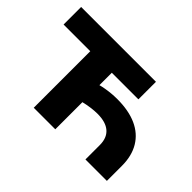

<svg xmlns="http://www.w3.org/2000/svg" viewBox="-125 -998 1292 1292"><g transform="rotate(45 521.0 -352.5)"><path d="M281 0V-538H27V-705H739V-538H486V-420Q504 -425 529.5 -429.5Q555 -434 583 -436.5Q611 -439 638 -439Q746 -439 821.5 -405Q897 -371 937 -304.5Q977 -238 977 -143V0H773V-137Q773 -205 732.5 -240Q692 -275 613 -275Q586 -275 552 -270.5Q518 -266 486 -258V0Z"/></g></svg>

Font: Nunito Sans 7pt SemiExpanded Black
Style: Regular
Weight: 900
Width: 6
Designer: Vernon Adams
Foundry: Vernon Adams
Version: Version 3.101;gftools[0.9.27]